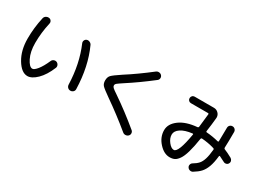

<svg xmlns="http://www.w3.org/2000/svg" viewBox="-38 -1505 3077 2289"><g transform="rotate(30 1500.0 -360.0)"><path d="M808.6 -118.2Q799.8 -398.4 702.1 -626Q694.3 -644.5 702.1 -663.1Q710 -681.6 728.5 -688.5Q748 -695.3 768.6 -686Q789.1 -676.8 797.9 -658.2Q905.3 -422.9 914.1 -117.2Q915 -94.7 899.4 -80.1Q883.8 -65.4 861.8 -65.4Q839.8 -65.4 824.7 -80.6Q809.6 -95.7 808.6 -118.2ZM330.1 40Q248 40 179.2 -74.2Q110.4 -188.5 110.4 -349.6Q110.4 -500 143.6 -646.5Q148.4 -668.9 167.5 -681.2Q186.5 -693.4 209 -690.4Q228.5 -688.5 240.2 -671.4Q252 -654.3 247.1 -633.8Q214.8 -492.2 214.8 -349.6Q214.8 -229.5 255.9 -147.5Q296.9 -65.4 337.9 -65.4Q363.3 -65.4 402.3 -113.8Q441.4 -162.1 481.4 -252.9Q489.3 -272.5 508.8 -280.8Q528.3 -289.1 546.9 -282.2Q566.4 -274.4 575.7 -254.9Q585 -235.4 577.1 -215.8Q527.3 -94.7 458.5 -27.3Q389.6 40 330.1 40Z M1300.8 -219.7Q1206.1 -286.1 1183.1 -311Q1160.2 -335.9 1160.2 -379.9Q1160.2 -425.8 1184.6 -451.7Q1209 -477.5 1306.6 -542Q1460 -639.6 1631.8 -773.4Q1648.4 -786.1 1670.4 -784.2Q1692.4 -782.2 1706.1 -766.1Q1719.7 -750 1717.8 -729.5Q1715.8 -709 1699.2 -696.3Q1525.4 -561.5 1372.1 -462.9Q1312.5 -423.8 1296.4 -410.2Q1280.3 -396.5 1280.3 -379.9Q1280.3 -365.2 1294.4 -351.1Q1308.6 -336.9 1363.3 -300.8Q1546.9 -175.8 1730.5 -23.4Q1746.1 -9.8 1747.1 11.2Q1748 32.2 1733.4 46.9Q1717.8 62.5 1695.3 63.5Q1672.9 64.5 1656.2 49.8Q1479.5 -95.7 1300.8 -219.7Z M2379.9 -352.5Q2279.3 -340.8 2224.6 -303.7Q2169.9 -266.6 2169.9 -217.8Q2169.9 -167 2208 -118.7Q2246.1 -70.3 2282.2 -70.3Q2343.8 -70.3 2389.6 -343.8Q2390.6 -347.7 2387.7 -350.6Q2384.8 -353.5 2379.9 -352.5ZM2282.2 30.3Q2204.1 30.3 2134.8 -46.4Q2065.4 -123 2065.4 -217.8Q2065.4 -304.7 2153.3 -369.6Q2241.2 -434.6 2393.6 -447.3Q2404.3 -449.2 2407.2 -459Q2417 -538.1 2427.7 -643.6Q2428.7 -647.5 2425.8 -651.4Q2422.9 -655.3 2418 -655.3H2181.6Q2163.1 -655.3 2150.4 -668Q2137.7 -680.7 2137.7 -699.7Q2137.7 -718.8 2150.4 -731.9Q2163.1 -745.1 2181.6 -745.1H2447.3Q2482.4 -745.1 2507.8 -720.2Q2533.2 -695.3 2533.2 -660.2V-655.3Q2524.4 -559.6 2509.8 -460Q2508.8 -456.1 2512.2 -452.1Q2515.6 -448.2 2519.5 -448.2Q2602.5 -442.4 2685.5 -420.9Q2696.3 -418.9 2697.3 -428.7Q2700.2 -507.8 2700.2 -615.2Q2700.2 -636.7 2714.4 -650.9Q2728.5 -665 2750 -665Q2771.5 -665 2785.6 -649.9Q2799.8 -634.8 2799.8 -614.3Q2799.8 -481.4 2795.9 -398.4Q2795.9 -386.7 2804.7 -381.8Q2852.5 -363.3 2916 -328.1Q2932.6 -318.4 2939 -299.3Q2945.3 -280.3 2934.6 -261.7Q2925.8 -245.1 2906.2 -240.2Q2886.7 -235.4 2870.1 -245.1Q2834 -263.7 2797.9 -281.2Q2789.1 -285.2 2787.1 -275.4Q2777.3 -182.6 2755.4 -123.5Q2733.4 -64.5 2700.2 -28.8Q2667 6.8 2610.4 41Q2592.8 50.8 2572.3 45.4Q2551.8 40 2541 22.5Q2530.3 6.8 2535.2 -13.2Q2540 -33.2 2556.6 -43Q2601.6 -69.3 2627 -97.7Q2652.3 -126 2668 -175.8Q2683.6 -225.6 2691.4 -308.6Q2693.4 -320.3 2679.7 -325.2Q2594.7 -350.6 2506.8 -356.4Q2495.1 -356.4 2493.2 -344.7Q2474.6 -225.6 2452.6 -149.9Q2430.7 -74.2 2403.8 -35.6Q2377 2.9 2349.6 16.6Q2322.3 30.3 2282.2 30.3Z"/></g></svg>

Font: Rounded-X Mgen+ 1m medium
Style: Regular
Weight: 500
Designer: [Source Han Sans]
Ryoko NISHIZUKA  (kana & ideographs); Paul D. Hunt (Latin, Greek & Cyrillic); Wenlong ZHANG  (bopomofo
Version: Version 1.059.20150602